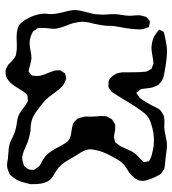

<svg xmlns="http://www.w3.org/2000/svg" viewBox="16 -600 634 706"><g transform="rotate(90 333.0 -247.0)"><path d="M630 24Q628 26 626 29Q624 32 620 35L612 38Q609 39 605.5 40.5Q602 42 598 43L590 44Q581 44 575 43Q569 42 565 41Q556 40 539 39Q522 38 511 35Q503 33 491.5 27Q480 21 471 18Q468 16 462 14.5Q456 13 453 12Q447 10 431 8Q415 6 408 3Q397 -1 384.5 -10.5Q372 -20 365 -25Q363 -26 359 -28.5Q355 -31 353 -32Q351 -33 347.5 -32.5Q344 -32 342 -32Q334 -32 332 -31Q329 -30 327 -27.5Q325 -25 323 -24Q313 -12 306 1Q295 19 288 27.5Q281 36 270 43L260 48Q257 49 249 49Q247 49 244 49.5Q241 50 237 49Q235 49 232.5 47.5Q230 46 228 45L218 40Q215 37 210.5 32Q206 27 203 25Q196 18 184 12Q178 10 173 10Q165 8 150 8L116 9Q99 9 86 5L76 2Q64 -5 52 -24Q31 -60 30 -95Q30 -100 31 -105.5Q32 -111 32 -117Q32 -129 29 -143Q26 -157 25 -162Q17 -190 17 -206Q17 -220 25 -250Q33 -276 33 -291Q35 -309 33 -327Q32 -334 32 -348Q32 -364 35 -377Q36 -382 37 -391.5Q38 -401 38 -408Q38 -416 37 -423Q36 -430 36 -438Q36 -447 39 -456Q40 -458 40.5 -461.5Q41 -465 42 -467Q44 -470 54 -478Q57 -481 58 -481H60Q67 -481 71 -479Q77 -479 79 -478Q80 -477 84 -465Q88 -456 88 -442Q88 -431 86 -413Q84 -394 80 -374L76 -350Q75 -343 75 -329Q75 -324 74.5 -317Q74 -310 72 -300Q71 -293 67 -274Q60 -251 60 -233Q60 -220 66 -196Q69 -186 74 -174Q86 -144 86 -128Q86 -122 84 -106Q82 -90 83 -81V-70Q85 -66 87.5 -63.5Q90 -61 91 -59Q91 -58 92.5 -55.5Q94 -53 95 -52Q96 -51 104 -47Q122 -39 138 -39Q147 -39 153.5 -40Q160 -41 165 -42Q187 -47 201 -45Q207 -44 216.5 -41.5Q226 -39 233 -37L241 -35Q244 -35 251 -42Q256 -44 257 -47Q259 -50 259 -61Q260 -70 258 -79.5Q256 -89 251.5 -99Q247 -109 245 -116Q239 -130 239 -136Q239 -139 238.5 -144.5Q238 -150 239 -153Q240 -155 243 -158.5Q246 -162 247 -165L250 -169L256 -171Q259 -171 263.5 -172.5Q268 -174 270 -173Q272 -173 278 -170Q289 -166 298 -158Q305 -152 312.5 -142Q320 -132 323 -128Q339 -106 348 -97Q364 -83 387 -66Q404 -53 419 -48Q430 -44 444 -43Q458 -42 462 -42Q472 -41 502 -32Q510 -29 523 -23Q536 -17 546.5 -14Q557 -11 567 -12L578 -15L589 -18Q592 -20 594 -23Q596 -26 598 -28Q603 -34 604 -42L605 -52Q605 -55 602.5 -58Q600 -61 599 -63Q593 -72 593 -72Q586 -79 574 -84Q571 -86 566.5 -88.5Q562 -91 557 -95Q546 -104 538.5 -115Q531 -126 525 -137Q519 -148 517 -152Q515 -156 508 -167.5Q501 -179 492 -185Q481 -191 461 -193Q447 -195 441 -197Q432 -200 431 -201Q429 -202 421 -210Q420 -212 418.5 -213Q417 -214 416 -216Q413 -222 410 -237Q408 -243 408.5 -251Q409 -259 409 -262L408 -283Q406 -303 407 -313Q407 -320 408 -323Q409 -325 414 -333Q418 -341 419 -342L429 -348Q430 -349 432.5 -350.5Q435 -352 438 -353Q440 -354 442 -353.5Q444 -353 446 -354Q458 -354 470 -351Q473 -351 476 -350Q479 -349 481 -349Q487 -349 493 -351Q495 -352 497.5 -352Q500 -352 502 -353Q504 -354 505.5 -356.5Q507 -359 508 -360Q517 -371 520 -378Q524 -386 530.5 -401.5Q537 -417 545 -427Q548 -431 555.5 -438Q563 -445 568 -450Q569 -451 572 -453.5Q575 -456 576 -458V-460L574 -472Q573 -473 573.5 -474.5Q574 -476 573 -477Q572 -479 566.5 -481.5Q561 -484 559 -485Q552 -488 541 -490Q520 -496 496 -496Q467 -496 440 -487Q418 -481 408 -472Q398 -465 384 -445Q370 -426 356 -402L324 -350Q318 -341 318 -341Q316 -339 312.5 -337Q309 -335 307 -333L300 -329Q299 -328 296 -328.5Q293 -329 292 -329H284Q269 -329 256 -349Q251 -357 250 -360Q248 -365 246 -379V-386Q246 -430 245 -451Q244 -454 244 -459.5Q244 -465 243 -468Q242 -472 240 -475Q238 -478 237 -480L233 -487Q230 -490 224 -490Q218 -494 214 -494H212Q204 -494 191.5 -491.5Q179 -489 170 -488L157 -487Q136 -487 116 -496Q105 -502 95 -510Q94 -511 91.5 -513Q89 -515 89 -516L94 -525Q94 -526 95.5 -528.5Q97 -531 98 -532Q99 -533 102.5 -533.5Q106 -534 108 -535L138 -541Q152 -544 167 -544Q197 -544 239 -536Q242 -535 253.5 -533.5Q265 -532 274 -527Q278 -525 280.5 -522.5Q283 -520 285 -518Q286 -517 288 -516Q290 -515 291 -513Q293 -511 294.5 -507.5Q296 -504 297 -502Q303 -489 304.5 -472.5Q306 -456 307 -451Q308 -446 318 -436Q318 -435 319 -433.5Q320 -432 321 -432Q323 -431 328 -436Q340 -443 344 -449Q358 -470 368 -489Q370 -492 375 -503.5Q380 -515 387 -521Q388 -522 393 -525Q395 -526 399 -528.5Q403 -531 405 -532Q407 -533 410.5 -533Q414 -533 416 -534Q427 -535 435 -534.5Q443 -534 449 -534Q455 -534 480 -539Q484 -540 494.5 -542Q505 -544 514 -544Q523 -544 537 -542Q551 -540 560 -539L590 -536L601 -534Q601 -534 610 -528L619 -522Q621 -520 626 -510Q636 -493 643 -468Q645 -460 645 -452Q645 -447 643 -439Q642 -437 640 -434Q638 -431 637 -429Q632 -421 630 -420Q622 -409 603 -398Q600 -396 592 -390.5Q584 -385 579 -379Q570 -370 560 -350Q543 -321 535 -296Q529 -272 529 -260Q530 -248 535.5 -237Q541 -226 547.5 -216Q554 -206 557 -201Q559 -198 570 -178.5Q581 -159 596 -146Q602 -141 607 -138Q612 -135 616 -132Q638 -121 646 -107Q659 -85 657 -41Q652 -19 646.5 -3.5Q641 12 630 24Z"/></g></svg>

Font: Rubik-Burned
Style: Regular
Weight: 400
Designer: NaN (generative design), Hubert & Fischer (Rubik source font outlines)
Foundry: NaN, Hubert & Fischer
Version: Version 1.000